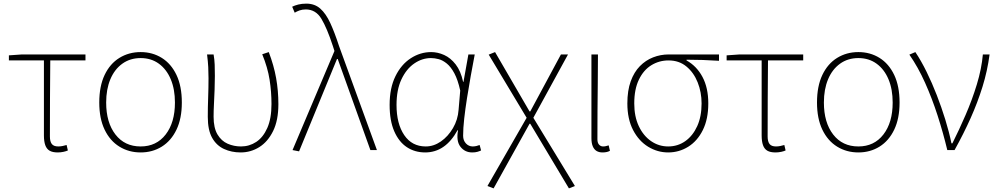

<svg xmlns="http://www.w3.org/2000/svg" viewBox="-20 -827 5497 1058"><path d="M298 13Q270 13 253.5 3.5Q237 -6 229.5 -27Q222 -48 222 -81V-494H29V-522L101 -527H451V-494H257Q256 -388 255.5 -284Q255 -180 255 -75Q255 -47 265.5 -33.5Q276 -20 301 -20Q313 -20 325 -22.5Q337 -25 347 -28L354 2Q346 6 330.5 9.5Q315 13 298 13Z M755 13Q690 13 638 -19Q586 -51 556.5 -112.5Q527 -174 527 -262Q527 -352 556.5 -414Q586 -476 638 -508Q690 -540 755 -540Q820 -540 871.5 -508Q923 -476 952.5 -414Q982 -352 982 -262Q982 -174 952.5 -112.5Q923 -51 871.5 -19Q820 13 755 13ZM755 -20Q842 -20 893 -86Q944 -152 944 -262Q944 -335 921 -390Q898 -445 855.5 -476Q813 -507 755 -507Q697 -507 654 -476Q611 -445 588 -390Q565 -335 565 -262Q565 -152 616 -86Q667 -20 755 -20Z M1306 13Q1256 13 1214.5 -6Q1173 -25 1149 -67.5Q1125 -110 1125 -183Q1125 -236 1127 -289.5Q1129 -343 1129 -396Q1129 -428 1127.5 -457.5Q1126 -487 1121 -527H1157Q1162 -499 1163 -470.5Q1164 -442 1164 -409Q1164 -374 1162.5 -333Q1161 -292 1159 -253.5Q1157 -215 1157 -184Q1157 -122 1178.5 -86Q1200 -50 1234.5 -35Q1269 -20 1308 -20Q1354 -20 1392 -45Q1430 -70 1453 -122Q1476 -174 1476 -254Q1476 -321 1465.5 -388Q1455 -455 1425 -528L1461 -540Q1489 -467 1501.5 -397Q1514 -327 1514 -253Q1514 -164 1485 -105Q1456 -46 1409 -16.5Q1362 13 1306 13Z M1628 7 1592 0 1823 -546 1814 -574Q1782 -672 1751 -723.5Q1720 -775 1665 -775Q1646 -775 1630.5 -769.5Q1615 -764 1604 -757L1590 -790Q1604 -797 1623.5 -802Q1643 -807 1668 -807Q1714 -807 1745 -779.5Q1776 -752 1800 -700Q1824 -648 1848 -574L2057 0H2021L1841 -502H1837Z M2323 13Q2266 13 2222 -16Q2178 -45 2152.5 -103.5Q2127 -162 2127 -249Q2127 -342 2159 -407Q2191 -472 2243.5 -506Q2296 -540 2356 -540Q2392 -540 2427.5 -524Q2463 -508 2491 -472Q2519 -436 2532 -376H2534L2561 -527H2596Q2585 -470 2574 -408.5Q2563 -347 2553.5 -287Q2544 -227 2538 -173.5Q2532 -120 2532 -79Q2532 -53 2547.5 -36.5Q2563 -20 2585 -20Q2595 -20 2605.5 -22.5Q2616 -25 2623 -28L2631 2Q2623 6 2611 9.5Q2599 13 2582 13Q2542 13 2517.5 -18Q2493 -49 2504 -109H2501Q2434 13 2323 13ZM2326 -20Q2370 -20 2409.5 -47.5Q2449 -75 2476 -121Q2503 -167 2507 -222L2516 -328Q2503 -387 2484 -422.5Q2465 -458 2442.5 -476.5Q2420 -495 2397.5 -501Q2375 -507 2355 -507Q2306 -507 2262.5 -477Q2219 -447 2192 -389.5Q2165 -332 2165 -249Q2165 -145 2207.5 -82.5Q2250 -20 2326 -20Z M2700 211 2666 198 2882 -178 2673 -526 2708 -540 2898 -213H2902L3071 -527H3110L2919 -178L3148 198L3115 211L2902 -145H2898Z M3300 13Q3281 13 3267.5 5Q3254 -3 3246.5 -20.5Q3239 -38 3239 -66V-527H3275Q3275 -448 3274 -370.5Q3273 -293 3272.5 -215.5Q3272 -138 3272 -59Q3272 -40 3281 -30Q3290 -20 3303 -20Q3311 -20 3317.5 -21.5Q3324 -23 3334 -26L3341 4Q3334 8 3324 10.5Q3314 13 3300 13Z M3662 13Q3603 13 3551.5 -18.5Q3500 -50 3468.5 -110.5Q3437 -171 3437 -257Q3437 -328 3455.5 -379Q3474 -430 3506 -462.5Q3538 -495 3579 -511Q3620 -527 3665 -527H3942V-492Q3896 -495 3852.5 -496.5Q3809 -498 3763 -498V-494Q3819 -463 3851 -403Q3883 -343 3883 -257Q3883 -171 3853 -110.5Q3823 -50 3772.5 -18.5Q3722 13 3662 13ZM3662 -20Q3715 -20 3756.5 -49.5Q3798 -79 3822 -132Q3846 -185 3846 -257Q3846 -319 3824.5 -373Q3803 -427 3762.5 -460.5Q3722 -494 3664 -494Q3612 -494 3569 -467.5Q3526 -441 3500.5 -388Q3475 -335 3475 -257Q3475 -185 3500 -132Q3525 -79 3567.5 -49.5Q3610 -20 3662 -20Z M4253 13Q4225 13 4208.5 3.5Q4192 -6 4184.5 -27Q4177 -48 4177 -81V-494H3984V-522L4056 -527H4406V-494H4212Q4211 -388 4210.5 -284Q4210 -180 4210 -75Q4210 -47 4220.5 -33.5Q4231 -20 4256 -20Q4268 -20 4280 -22.5Q4292 -25 4302 -28L4309 2Q4301 6 4285.5 9.5Q4270 13 4253 13Z M4710 13Q4645 13 4593 -19Q4541 -51 4511.5 -112.5Q4482 -174 4482 -262Q4482 -352 4511.5 -414Q4541 -476 4593 -508Q4645 -540 4710 -540Q4775 -540 4826.5 -508Q4878 -476 4907.5 -414Q4937 -352 4937 -262Q4937 -174 4907.5 -112.5Q4878 -51 4826.5 -19Q4775 13 4710 13ZM4710 -20Q4797 -20 4848 -86Q4899 -152 4899 -262Q4899 -335 4876 -390Q4853 -445 4810.5 -476Q4768 -507 4710 -507Q4652 -507 4609 -476Q4566 -445 4543 -390Q4520 -335 4520 -262Q4520 -152 4571 -86Q4622 -20 4710 -20Z M5200 0Q5177 -96 5146.5 -190.5Q5116 -285 5077.5 -371Q5039 -457 4991 -526L5024 -540Q5056 -492 5086 -431Q5116 -370 5142 -303Q5168 -236 5189 -168Q5210 -100 5223 -37H5228Q5265 -111 5301 -194Q5337 -277 5363 -362.5Q5389 -448 5396 -527H5433Q5421 -436 5394 -349Q5367 -262 5328.5 -176Q5290 -90 5240 0Z"/></svg>

Font: Noto Sans HK Thin
Style: Regular
Weight: 100
Designer: Ryoko NISHIZUKA 西塚涼子 (kana, bopomofo & ideographs); Paul D. Hunt (Latin, Greek & Cyrillic); Sandoll Communications 산돌커뮤니
Foundry: Adobe
Version: Version 2.004-H2;hotconv 1.0.118;makeotfexe 2.5.65603